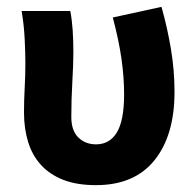

<svg xmlns="http://www.w3.org/2000/svg" viewBox="-20 -528 572 560"><path d="M260 12Q204 12 164.5 -3.5Q125 -19 99.5 -47Q74 -75 62 -114Q50 -153 50 -200Q50 -235 52 -271.5Q54 -308 54 -344Q54 -373 52 -414Q50 -455 43 -496H185Q190 -470 192 -439.5Q194 -409 194 -374Q194 -342 191 -289.5Q188 -237 188 -187Q188 -147 208.5 -127Q229 -107 260 -107Q300 -107 321 -142Q342 -177 342 -253Q342 -301 334.5 -355Q327 -409 309 -477L451 -508Q468 -448 478.5 -385.5Q489 -323 489 -260Q489 -133 430.5 -60.5Q372 12 260 12Z"/></svg>

Font: TT Toshiba Sans
Style: Bold
Weight: 700
Designer: Paul D. Hunt
Foundry: Toshiba Corporation
Version: Version 2.020;PS 2.000;hotconv 1.0.86;makeotf.lib2.5.63406